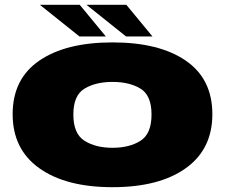

<svg xmlns="http://www.w3.org/2000/svg" viewBox="-20 -773 944 797"><path d="M447 4Q641 4 751.2 -74.8Q861.5 -153.5 861.5 -299Q861.5 -445.5 751.2 -521.2Q641 -597 447 -597Q253.5 -597 143 -521.2Q32.5 -445.5 32.5 -299Q32.5 -153.5 143 -74.8Q253.5 4 447 4ZM447 -159.5Q377.5 -159.5 331 -188.5Q284.5 -217.5 284.5 -297.5Q284.5 -377.5 331 -405.2Q377.5 -433 447 -433Q517 -433 563 -405.2Q609 -377.5 609 -297.5Q609 -217.5 563 -188.5Q517 -159.5 447 -159.5ZM503.5 -621.5H613L504.5 -753H339ZM310 -621.5H419.5L311 -753H145.5Z"/></svg>

Font: Anybody Expanded Black
Style: Regular
Weight: 900
Width: 7
Designer: Tyler Finck
Foundry: Etcetera Type Company
Version: Version 1.113;gftools[0.9.25]